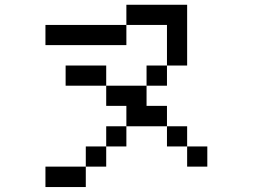

<svg xmlns="http://www.w3.org/2000/svg" viewBox="-20 -712 1040 790"><path d="M250 -359.4V-442.4H417V-359.4ZM167 -526.4V-609.4H500V-692.4H750V-442.4H667V-359.4H583V-276.4H667V-192.4H500V-109.4H417V-192.4H500V-276.4H417V-359.4H583V-442.4H667V-609.4H500V-526.4ZM417 -109.4V-26.4H333V-109.4ZM750 -109.4H667V-192.4H750ZM750 -109.4H833V-26.4H750ZM333 -26.4V57.6H167V-26.4Z"/></svg>

Font: KH Dot Kodenmachou 12
Style: Regular
Weight: 400
Designer: Original version for X68000 by Keitarou Hiraki (http://hp.vector.co.jp/authors/VA000874/) / TrueType conversion by Homem
Version: Version 1.00.20150527